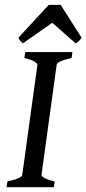

<svg xmlns="http://www.w3.org/2000/svg" viewBox="-20 -784 362 804"><path d="M283.2 -565.9 279.8 -541Q219.7 -527.8 217.3 -513.2L153.8 -51.8Q152.8 -46.4 166.3 -38.6Q179.7 -30.8 209 -24.4L205.1 0H7.3L11.2 -24.4Q71.3 -37.1 73.2 -51.8L136.7 -513.2Q136.7 -518.6 123.5 -526.6Q110.4 -534.7 82 -541L85.9 -565.9ZM321.8 -626Q310.5 -609.4 296.9 -602.5L198.7 -688.5L75.7 -602.5Q71.8 -605.5 66.4 -611.1Q61 -616.7 57.1 -626L184.1 -763.7H233.9Z"/></svg>

Font: Dai Banna SIL
Style: Italic
Weight: 400
Italic angle: -11°
Designer: Victor Gaultney
Foundry: SIL International
Version: Version 4.000